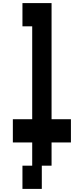

<svg xmlns="http://www.w3.org/2000/svg" viewBox="-20 -1050 540 1240"><path d="M125 170V20H188V-130H63V-280H188V-880H125V-1030H313V-280H438V-130H313V20H250V170Z"/></svg>

Font: 2P VHS
Style: Regular
Weight: 400
Designer: CodeMan38
Foundry: CodeMan38
Version: Version 3.000